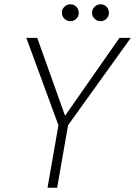

<svg xmlns="http://www.w3.org/2000/svg" viewBox="-20 -877 631 897"><path d="M202 0 253 -292 103 -700H154L284 -336L538 -700H591L298 -292L247 0ZM309 -778Q293 -778 281 -789.5Q269 -801 269 -818Q269 -834 281 -845.5Q293 -857 309 -857Q325 -857 336.5 -845.5Q348 -834 348 -817Q348 -801 336.5 -789.5Q325 -778 309 -778ZM450 -778Q434 -778 422 -789.5Q410 -801 410 -818Q410 -834 422 -845.5Q434 -857 450 -857Q466 -857 477.5 -845.5Q489 -834 489 -817Q489 -801 477.5 -789.5Q466 -778 450 -778Z"/></svg>

Font: DM Sans 20pt ExtraLight
Style: Italic
Weight: 250
Italic angle: -10°
Version: Version 4.004;gftools[0.9.30]